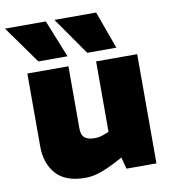

<svg xmlns="http://www.w3.org/2000/svg" viewBox="-106 -820 810 902"><g transform="rotate(-10 299.0 -369.0)"><path d="M229 9Q135 9 90 -41.5Q45 -92 45 -173V-521H241V-225Q241 -193 256.5 -180Q272 -167 305 -167Q318 -167 329 -169.5Q340 -172 350 -176L373 -185V-521H569V0H426L401 -96L437 -69L371 -34Q334 -15 299 -3Q264 9 229 9ZM106 -568 -22 -747H173L245 -568ZM339 -568 214 -747H413L478 -568Z"/></g></svg>

Font: REM ExtraBold
Style: Regular
Weight: 800
Designer: Octavio Pardo
Foundry: Ashler Design
Version: Version 1.005;gftools[0.9.28]